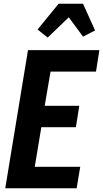

<svg xmlns="http://www.w3.org/2000/svg" viewBox="-20 -1002 549 1022"><path d="M8 0 129 -735H509L491 -621H249L218 -439H402L384 -325H200L165 -114H407L388 0ZM234 -802 180 -845 292 -982H422L486 -840L422 -807L346 -910Z"/></svg>

Font: Iosevka Heavy
Style: Italic
Weight: 900
Italic angle: -9°
Monospace: yes
Designer: Belleve Invis
Foundry: Belleve Invis
Version: Version 32.5.0; ttfautohint (v1.8.4)